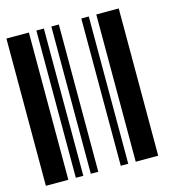

<svg xmlns="http://www.w3.org/2000/svg" viewBox="-93 -667 665 743"><g transform="rotate(-15 240.0 -295.0)"><path d="M0 0V-590H90V0ZM120 0V-590H150V0ZM180 0V-590H210V0ZM300 0V-590H330V0ZM360 0V-590H450V0Z"/></g></svg>

Font: Libre Barcode 39
Style: Regular
Weight: 400
Version: Version 1.005; ttfautohint (v1.8.3)